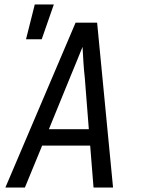

<svg xmlns="http://www.w3.org/2000/svg" viewBox="-20 -836 640 856"><path d="M4 0 317 -735H413L484 0H397L382 -187H168L91 0ZM198 -260H376L358 -490Q354 -524 352 -558Q350 -592 348 -627Q334 -592 320 -558Q306 -524 292 -490ZM96 -661 135 -816H220L166 -661Z"/></svg>

Font: Iosevka Custom Oblique
Style: Regular
Weight: 400
Italic angle: -9°
Designer: Belleve Invis
Foundry: Belleve Invis
Version: Version 27.0.1